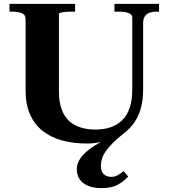

<svg xmlns="http://www.w3.org/2000/svg" viewBox="-20 -730 870 990"><path d="M567 -33 575 -25Q544 -9 507 0.5Q470 10 427 10Q357 10 299.5 -6Q242 -22 200 -55Q158 -88 135 -140Q112 -192 112 -263V-630Q112 -655 91.5 -662.5Q71 -670 43 -670H29V-710H367V-670H353Q342 -670 329.5 -669.5Q317 -669 307 -667.5Q297 -666 290.5 -664Q284 -662 284 -659V-256Q284 -204 297.5 -167Q311 -130 335.5 -107Q360 -84 395 -73Q430 -62 473 -62Q516 -62 551 -74Q586 -86 611 -111Q636 -136 649 -175Q662 -214 662 -268V-641Q662 -649 656.5 -654.5Q651 -660 641.5 -663.5Q632 -667 619.5 -668.5Q607 -670 592 -670H570V-710H800V-670H785Q767 -670 751.5 -664.5Q736 -659 727 -646Q718 -633 718 -611V-268Q718 -216 707 -174.5Q696 -133 673.5 -100Q651 -67 618 -42Q585 -16 562.5 6.5Q540 29 526 49Q512 69 506 88Q500 107 500 125Q500 153 514.5 167.5Q529 182 553 182Q572 182 588 173Q604 164 617 152L641 180Q618 206 586.5 223Q555 240 502 240Q464 240 435.5 228.5Q407 217 391.5 195.5Q376 174 376 145Q376 120 387.5 98Q399 76 422.5 55Q446 34 482 12.5Q518 -9 567 -33Z"/></svg>

Font: Roboto Serif 120pt Expanded SemiBold
Style: Regular
Weight: 600
Width: 7
Designer: Greg Gazdowicz
Foundry: Commercial Type
Version: Version 1.008